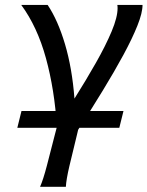

<svg xmlns="http://www.w3.org/2000/svg" viewBox="-20 -508 586 763"><path d="M241.7 234.4H139.2Q151.9 205.6 166 151.4Q180.2 97.2 198.2 26.4L206.1 -3.9Q196.8 -151.9 162.6 -276.6Q128.4 -401.4 64.5 -488.3H169.4Q210 -427.7 238.3 -332.5Q266.6 -237.3 275.9 -116.2Q322.3 -189.9 361.1 -258.3Q399.9 -326.7 423.6 -383.1Q447.3 -439.5 447.3 -476.1Q447.3 -479.5 447 -482.4Q446.8 -485.4 446.3 -488.3H546.4Q546.4 -457 526.1 -406.2Q505.9 -355.5 470.5 -290Q435.1 -224.6 388.9 -148.9Q342.8 -73.2 290.5 7.8L286.1 26.4Q268.6 97.2 255.9 151.4Q243.2 205.6 241.7 234.4ZM48.8 0 65.4 -66.9H470.7L454.1 0Z"/></svg>

Font: Andika
Style: Italic
Weight: 400
Italic angle: -14°
Designer: Victor Gaultney, Annie Olsen, Julie Remington, Don Collingsworth, Eric Hays, Becca Hirsbrunner
Foundry: SIL International
Version: Version 6.101